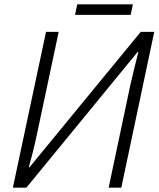

<svg xmlns="http://www.w3.org/2000/svg" viewBox="-20 -860 727 880"><path d="M39 0 191 -714H249L147 -234Q139 -196 129 -157Q119 -118 112 -93H115L625 -714H687L536 0H478L578 -473Q587 -513 597.5 -555Q608 -597 614 -621L611 -622L101 0ZM324 -792 334 -840H589L579 -792Z"/></svg>

Font: Noto Sans Light
Style: Italic
Weight: 300
Italic angle: -12°
Designer: Monotype Design Team
Foundry: Monotype Imaging Inc.
Version: Version 2.013; ttfautohint (v1.8.4.7-5d5b)